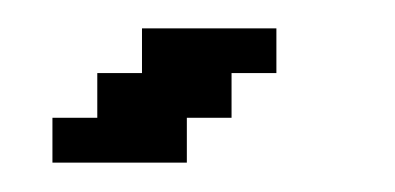

<svg xmlns="http://www.w3.org/2000/svg" viewBox="-20 -676 276 134"><path d="M16.6 -562.5V-593.8H47.9V-625H79.1V-656.2H172.9V-625H141.6V-593.8H110.4V-562.5Z"/></svg>

Font: Terminal Grotesque
Style: Regular
Weight: 400
Designer: Raphaël Bastide
Foundry: http://raphaelbastide.com
Version: Version 1.0